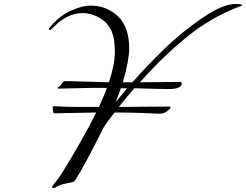

<svg xmlns="http://www.w3.org/2000/svg" viewBox="-20 -914 1238 966"><path d="M620 -470H588Q575 -432 562 -400ZM316 -506 528 -500Q558 -590 558 -654Q558 -718 542 -756Q524 -794 498 -813Q449 -848 396 -848Q320 -848 254 -782Q234 -762 232 -762Q226 -762 226 -768Q226 -774 248 -796Q292 -842 345 -864Q398 -886 434 -886Q516 -886 573 -832.5Q630 -779 630 -670Q630 -612 598 -500H646Q725 -589 810.5 -671.5Q896 -754 998.5 -824Q1101 -894 1164 -894Q1198 -894 1198 -888Q1198 -885 1176 -877.5Q1154 -870 1108 -848Q1062 -826 1003.5 -789Q945 -752 859 -676Q773 -600 684 -500L888 -502Q894 -502 894 -491.5Q894 -481 878 -473.5Q862 -466 827 -466Q792 -466 656 -470Q623 -433 578 -376L830 -378Q838 -378 838 -372Q838 -368 831.5 -363.5Q825 -359 822 -356Q808 -342 782 -342Q781 -342 709.5 -345Q638 -348 556 -348Q515 -296 500 -270Q404 -78 360 -10Q354 0 345 2.5Q336 5 317.5 8Q299 11 284.5 16.5Q270 22 263 27Q256 32 249 32Q242 32 242 26Q242 24 250 14Q282 -26 290 -40Q402 -221 464 -348Q268 -344 258 -344Q248 -344 248 -350L245 -371Q245 -380 251.5 -380Q258 -380 286.5 -378Q315 -376 386 -376H478Q507 -441 518 -472H446L278 -468Q270 -468 270 -471Q270 -474 271.5 -475Q273 -476 276.5 -478Q280 -480 283 -483Q286 -486 290 -492Q293 -498 295 -500Q300 -506 316 -506Z"/></svg>

Font: Miama
Style: Regular
Weight: 400
Italic angle: 16.5°
Designer: Linus Romer
Foundry: Linus Romer
Version: 0.32